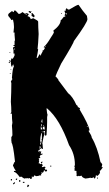

<svg xmlns="http://www.w3.org/2000/svg" viewBox="-20 -729 446 786"><path d="M301.8 -709Q317.9 -685.1 335.9 -664.1L337.9 -650.4Q337.9 -636.7 282.2 -560.5Q282.2 -553.2 230.5 -468.8Q209 -423.8 207 -416Q209 -416 219.7 -402.3H217.8L258.8 -347.7Q277.3 -334 293 -298.8Q295.9 -298.8 299.3 -293Q297.4 -293 297.4 -291Q300.8 -291 308.1 -285.2L305.7 -281.2Q342.8 -219.2 346.7 -195.3L342.3 -193.4Q355.5 -173.3 355.5 -166Q378.9 -126.5 391.6 -64.5Q394 -64.5 398.4 -56.6V-54.7L396 -44.9H400.4V-43Q391.6 -29.3 387.7 -29.3L389.6 -25.4Q389.6 -16.1 377 -7.8Q377 -11.7 372.6 -11.7Q371.1 2 366.2 2Q363.8 -2 363.8 -3.9Q359.9 0 351.1 0V-2Q347.2 0 329.6 2Q314.5 -2.9 314.5 -9.8L303.7 -7.8V-9.8L299.3 -7.8H297.4Q293 -7.8 293 -11.7V-13.7Q293 -15.6 294.9 -15.6L293 -19.5V-29.3Q284.2 -29.3 284.2 -33.2H286.6L284.2 -37.1Q286.6 -41 286.6 -43Q286.6 -44.9 284.2 -44.9L286.6 -54.7Q286.6 -99.1 262.7 -134.8Q224.6 -241.7 172.9 -285.2H170.4Q172.9 -259.8 174.8 -259.8L172.9 -250V-228.5Q172.9 -211.9 170.4 -175.8L166 -173.8H164.1V-193.4Q159.7 -191.4 157.7 -191.4V-187.5H162.1V-177.7Q158.2 -173.3 153.3 -142.6L155.3 -132.8H153.3L155.3 -128.9V-119.1H151.4V-123H148.9V-119.1H144.5L147 -128.9H140.6L142.6 -125V-115.2Q136.2 -115.2 136.2 -109.4V-107.4H138.2V-111.3H142.6V-105.5H144.5V-109.4H148.9L147 -99.6V-97.7L153.3 -101.6V-95.7Q142.6 -95.7 142.6 -85.9H144.5V-82Q138.2 -82 138.2 -80.1Q140.6 -76.2 140.6 -74.2H138.2L140.6 -70.3L138.2 -60.5Q144.5 -60.5 144.5 -56.6L148.9 -58.6Q152.3 -58.6 155.3 -52.7L151.4 -46.9V-44.9H153.3L164.1 -46.9L166 -43V-41H162.1Q166 -36.1 166 -33.2L170.4 -35.2L172.9 -31.2Q172.9 -27.3 168.5 -27.3H164.1V-31.2H159.7Q159.7 -26.4 155.3 -21.5L151.4 -23.4H148.9L151.4 -19.5L147 -13.7Q148.9 -13.7 148.9 -11.7L144.5 -9.8V-11.7Q136.7 -7.8 127.4 -7.8Q122.1 -11.7 121.1 -11.7Q117.7 -3.9 114.7 -3.9H112.3V-7.8H110.4V2Q106 3.9 104 3.9Q104 0 99.6 0Q97.7 0 97.7 2L93.3 0Q90.8 0 90.8 2L86.9 0Q82.5 2 80.1 2Q78.1 2 67.4 -5.9H65.4L61 -3.9Q45.4 -25.4 37.1 -25.4V-29.3H43.9V-31.2Q39.6 -36.1 33.2 -50.8V-52.7L39.6 -66.4H41.5Q33.2 -144.5 26.4 -144.5Q26.4 -146.5 28.8 -146.5L26.4 -150.4V-168Q30.8 -172.9 30.8 -175.8Q30.8 -193.4 28.8 -214.8Q28.8 -216.3 30.8 -226.6Q28.8 -241.7 28.8 -259.8V-263.7H22.5L26.4 -269.5Q26.4 -290 24.4 -312.5Q26.4 -353 26.4 -388.7Q26.4 -390.6 24.4 -394.5Q28.8 -404.3 30.8 -404.3Q30.8 -406.2 28.8 -410.2Q32.2 -455.1 37.1 -455.1Q35.2 -458.5 35.2 -464.8Q30.8 -464.8 30.8 -457H26.4L24.4 -470.7V-476.6Q18.1 -476.6 18.1 -480.5V-482.4H22.5V-478.5H24.4L26.4 -490.2L30.8 -488.3Q33.7 -488.3 39.6 -502V-509.8H35.2V-523.4Q35.2 -527.8 33.2 -531.2Q33.2 -537.1 39.6 -537.1V-541H35.2V-544.9H39.6V-562.5H41.5L39.6 -585.9V-595.7H35.2L37.1 -615.2V-621.1Q37.1 -633.8 33.2 -648.4H30.8L26.4 -646.5Q26.4 -649.4 13.7 -664.1V-669.9Q13.7 -672.9 28.8 -683.6L35.2 -679.7H37.1V-685.5H43.9L56.6 -671.9Q63.5 -671.9 71.8 -679.7L88.9 -668V-671.9H84.5V-675.8Q97.7 -673.8 97.7 -669.9L93.3 -664.1V-662.1Q102.5 -662.1 106 -650.4Q113.3 -654.3 116.7 -654.3Q136.2 -644.5 136.2 -640.6Q136.2 -618.7 138.2 -589.8Q136.2 -546.9 133.8 -529.3Q133.8 -527.3 136.2 -527.3Q133.8 -508.8 129.9 -492.2H133.8Q140.6 -503.9 140.6 -505.9H144.5V-502H147Q147 -505.4 155.3 -519.5Q153.3 -519.5 153.3 -521.5Q159.2 -521.5 164.1 -533.2V-535.2L159.7 -533.2V-537.1Q172.4 -548.3 187.5 -574.2Q200.7 -593.3 200.7 -597.7Q198.2 -601.6 198.2 -603.5Q228.5 -627 228.5 -646.5Q231.4 -646.5 241.2 -660.2Q248 -660.2 248 -664.1L243.7 -666L248 -673.8Q243.7 -681.6 243.7 -685.5L248 -683.6Q249 -695.3 254.4 -695.3Q254.4 -690.4 262.7 -689.5Q295.4 -709 299.3 -709ZM97.7 -683.6H101.6L106 -681.6Q106 -683.6 108.4 -683.6V-681.6Q106 -677.7 106 -675.8H101.6Q101.6 -679.7 97.7 -679.7ZM112.3 -675.8 121.1 -666V-662.1Q121.1 -658.2 116.7 -658.2Q116.7 -660.2 108.4 -664.1L110.4 -668Q108.4 -671.9 108.4 -673.8ZM230.5 -675.8H232.9V-671.9H230.5ZM250 -673.8V-669.9Q254.4 -669.9 254.4 -673.8ZM164.1 -541V-537.1H166V-541ZM39.6 -531.2V-525.4H41.5V-531.2ZM18.1 -515.6H22.5V-513.7H18.1ZM20 -476.6V-470.7Q15.6 -470.7 15.6 -474.6ZM22.5 -445.3H26.4V-443.4H22.5ZM20 -429.7H24.4V-427.7H20ZM151.4 -240.2Q151.4 -235.8 148.9 -232.4Q151.4 -228.5 151.4 -226.6H153.3V-240.2ZM148.9 -220.7V-212.9H151.4V-220.7ZM157.7 -216.8V-212.9H159.7V-216.8ZM335.9 -212.9V-209H337.9V-212.9ZM147 -210.9V-199.2H153.3V-201.2Q148.9 -206.1 148.9 -210.9ZM155.3 -207V-203.1Q156.2 -199.2 159.7 -199.2H164.1Q162.1 -202.1 162.1 -210.9H159.7Q155.3 -210.4 155.3 -207ZM151.4 -191.4V-187.5H153.3V-191.4ZM148.9 -183.6Q144.5 -167.5 144.5 -152.3Q144.5 -150.4 147 -146.5Q144.5 -142.6 144.5 -140.6V-136.7H147L151.4 -156.2H148.9L151.4 -160.2V-183.6ZM153.3 -68.4V-64.5Q153.3 -60.5 148.9 -60.5L147 -64.5ZM185.5 -50.8H189.9V-46.9H185.5ZM377 -2H380.9V2H377ZM47.9 2H50.3V3.9Q50.3 7.8 45.9 7.8L43.9 3.9ZM24.4 3.9H28.8V9.8H24.4ZM58.6 7.8H63V15.6H58.6ZM73.7 15.6H80.1V19.5H73.7ZM37.1 17.6H41.5V19.5Q41.5 22.5 35.2 25.4H33.2V21.5Q37.1 21.5 37.1 17.6ZM93.3 27.3H95.2L99.6 29.3Q96.2 37.1 93.3 37.1L90.8 33.2Q93.3 29.3 93.3 27.3Z"/></svg>

Font: Mister Brush
Style: Regular
Weight: 400
Designer: GGBotNet
Foundry: GGBotNet
Version: 1.00